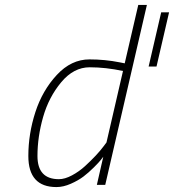

<svg xmlns="http://www.w3.org/2000/svg" viewBox="-20 -750 706 779"><path d="M666 -700 615 -480H583L634 -700ZM209 9Q95 9 95 -117Q95 -207 123.5 -295Q152 -383 210.5 -446Q269 -509 343 -509Q406 -509 466 -497L486 -493L541 -730H576L407 0H373L399 -114Q395 -109 388.5 -100.5Q382 -92 361 -71Q340 -50 319 -34Q298 -18 267.5 -4.5Q237 9 209 9ZM479 -462Q409 -477 344 -477Q279 -477 228.5 -416.5Q178 -356 155 -275.5Q132 -195 132 -117Q132 -23 219 -23Q243 -23 272 -38.5Q301 -54 325 -76Q374 -121 400 -156L412 -172Z"/></svg>

Font: TitilliumWebThinItalic
Style: Thin Italic
Weight: 200
Italic angle: -13°
Version: Version 1.001;PS 57.000;hotconv 1.0.70;makeotf.lib2.5.55311